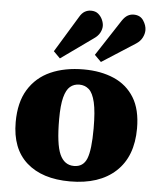

<svg xmlns="http://www.w3.org/2000/svg" viewBox="-57 -865 762 928"><g transform="rotate(5 324.5 -401.5)"><path d="M317 14Q182 14 106.5 -53Q31 -120 31 -249Q31 -345 69.5 -407.5Q108 -470 176.5 -500.5Q245 -531 337 -531Q420 -531 483.5 -503.5Q547 -476 582.5 -418.5Q618 -361 618 -269Q618 -133 538.5 -59.5Q459 14 317 14ZM330 -62Q375 -62 392 -104.5Q409 -147 409 -251Q409 -333 398.5 -377.5Q388 -422 368.5 -439Q349 -456 322 -456Q296 -456 277.5 -440.5Q259 -425 249 -387Q239 -349 239 -281Q239 -160 261 -111Q283 -62 330 -62ZM217 -574 185 -606 292 -782Q303 -801 317 -809Q331 -817 347 -817Q369 -817 382.5 -805.5Q396 -794 403 -778Q410 -762 410 -748Q410 -732 401 -715Q392 -698 371 -684ZM416 -574 384 -606 499 -782Q512 -801 525.5 -808.5Q539 -816 554 -816Q586 -816 601.5 -792.5Q617 -769 617 -746Q617 -728 607.5 -709.5Q598 -691 578 -678Z"/></g></svg>

Font: Literata 36pt ExtraBold
Style: Regular
Weight: 800
Designer: Latin by Veronika Burian and Jose Scaglione. Greek by Irene Vlachou. Cyrillic by Vera Evstafieva.
Foundry: TypeTogether
Version: Version 3.002